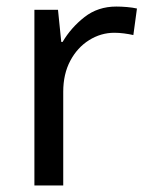

<svg xmlns="http://www.w3.org/2000/svg" viewBox="-20 -566 453 586"><path d="M335 -546Q350 -546 367.5 -544.5Q385 -543 398 -540L387 -459Q374 -462 358.5 -464Q343 -466 329 -466Q288 -466 252 -443.5Q216 -421 194.5 -380.5Q173 -340 173 -286V0H85V-536H157L167 -438H171Q197 -482 238 -514Q279 -546 335 -546Z"/></svg>

Font: Noto IKEA Arabic
Style: Regular
Weight: 400
Designer: Monotype Design Team
Foundry: Monotype Imaging Inc.
Version: Version 1.200